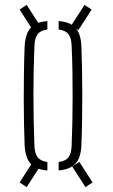

<svg xmlns="http://www.w3.org/2000/svg" viewBox="-20 -791 462 784"><path d="M300 -668 271 -687 325 -771 354 -752ZM89 -27 60 -46 114 -130 143 -111ZM329 -27 275 -111 304 -130 358 -46ZM114 -668 60 -752 89 -771 143 -687ZM80.5 -201Q79 -238 78 -286.2Q77 -334.5 77 -388.2Q77 -442 77.8 -495.8Q78.5 -549.5 80.5 -598Q82.5 -650 103.5 -675.5Q124.5 -701 173.5 -705V-670.5Q145.5 -667 133.5 -651Q121.5 -635 120.5 -601Q118.5 -556 117.5 -506.2Q116.5 -456.5 116.5 -404.8Q116.5 -353 117.5 -300.8Q118.5 -248.5 120.5 -198Q121.5 -165 133.5 -149.2Q145.5 -133.5 173.5 -129.5V-95Q124.5 -99 103.5 -124.2Q82.5 -149.5 80.5 -201ZM219.5 -95V-129.5Q249 -133.5 260.2 -149.5Q271.5 -165.5 272.5 -196Q274.5 -242 275.5 -292Q276.5 -342 276.5 -394.5Q276.5 -447 275.8 -499.8Q275 -552.5 272.5 -604Q271.5 -636.5 259.5 -651.8Q247.5 -667 219.5 -670.5V-705Q253 -702.5 272.8 -690.2Q292.5 -678 302 -655.5Q311.5 -633 312.5 -598Q314 -555.5 315 -506.5Q316 -457.5 316 -405.8Q316 -354 315.2 -302Q314.5 -250 312.5 -201Q311.5 -167 302 -144.5Q292.5 -122 272.5 -110Q252.5 -98 219.5 -95Z"/></svg>

Font: Big Shoulders Stencil Text Thin Thin
Style: Regular
Weight: 250
Version: Version 2.001